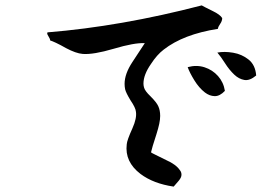

<svg xmlns="http://www.w3.org/2000/svg" viewBox="-20 -692 1040 712"><path d="M624 0Q549 -11 501 -47Q442 -92 450 -157Q451 -172 471 -216Q488 -254 484 -278Q483 -292 464 -320Q447 -348 444 -361Q443 -366 442.5 -371Q442 -376 442 -381Q442 -418 471 -462L517 -532Q478 -534 401 -511Q326 -489 287 -492Q274 -493 258.5 -498.5Q243 -504 226 -513Q203 -526 188 -533Q173 -540 166 -542Q166 -545 164.5 -548.5Q163 -552 161 -555Q158 -560 156 -564Q154 -568 156 -572Q292 -583 435 -608Q578 -633 728 -672Q732 -670 742 -664.5Q752 -659 769 -651Q796 -638 804 -625Q804 -614 796.5 -603.5Q789 -593 788 -585Q660 -565 587 -508Q562 -489 540 -455Q512 -415 512 -382Q512 -378 512.5 -375Q513 -372 514 -368Q517 -355 538 -335Q561 -312 567 -298Q574 -283 574 -262Q574 -249 570.5 -232.5Q567 -216 560 -194Q543 -142 540 -127Q542 -125 556.5 -118Q571 -111 597 -98Q633 -82 647 -61Q653 -54 653 -44Q653 -34 643 -22Q633 -10 624 0ZM740 -349Q718 -366 700.5 -394.5Q683 -423 676 -443Q709 -452 738.5 -442.5Q768 -433 788.5 -410Q809 -387 814 -355Q795 -335 776 -335.5Q757 -336 740 -349ZM930 -412Q906 -392 886 -395.5Q866 -399 849 -415Q830 -433 814.5 -457.5Q799 -482 786 -497Q812 -502 844.5 -496.5Q877 -491 902 -471Q927 -451 930 -412Z"/></svg>

Font: Yuji Hentaigana Akari
Style: Regular
Weight: 400
Designer: Kataoka Yuji
Foundry: Kinuta Font Factory
Version: Version 3.002